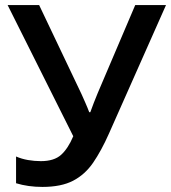

<svg xmlns="http://www.w3.org/2000/svg" viewBox="-20 -734 681 764"><path d="M640.6 -713.9 413.6 -202.6Q383.3 -134.3 350.8 -86.9Q318.4 -39.6 271 -14.9Q223.6 9.8 148.9 9.8Q91.8 9.8 43.9 -4.9V-111.3Q65.9 -101.6 91.6 -97.2Q117.2 -92.8 142.6 -92.8Q195.3 -92.8 223.1 -117.9Q251 -143.1 271.5 -191.9L10.3 -713.9H135.7L304.2 -359.9Q310.1 -346.7 319.6 -325.2Q329.1 -303.7 335 -287.6H339.4Q344.2 -301.8 353 -324.2Q361.8 -346.7 368.7 -363.3L518.1 -713.9Z"/></svg>

Font: Open Sans SemiBold
Style: Regular
Weight: 600
Designer: Monotype Design Team
Foundry: Monotype Imaging Inc.
Version: Version 3.003; ttfautohint (v1.8.4)